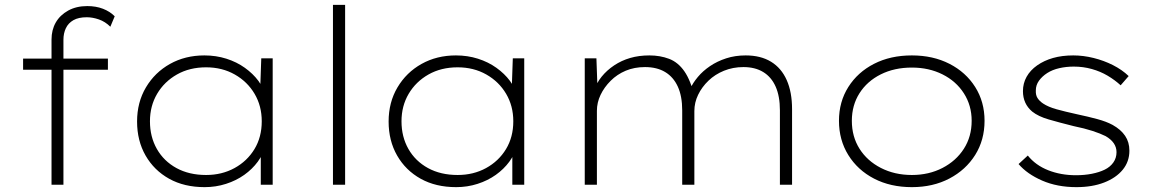

<svg xmlns="http://www.w3.org/2000/svg" viewBox="-20 -760 4745 790"><path d="M192 0V-597Q192 -637 209.5 -667.5Q227 -698 260.5 -716.5Q294 -735 339 -735Q375 -735 403.5 -724Q432 -713 452 -693L434 -650Q413 -671 387 -680Q361 -689 337 -689Q303 -689 282 -677Q261 -665 251 -644Q241 -623 241 -596V0H223Q214 0 206.5 0Q199 0 192 0ZM75 -473V-519H424V-473Z M822 10Q738 10 676 -24.5Q614 -59 579 -120Q544 -181 544 -260Q544 -339 580.5 -400.5Q617 -462 679.5 -497Q742 -532 821 -532Q869 -532 911.5 -518.5Q954 -505 987.5 -481Q1021 -457 1043 -427.5Q1065 -398 1071 -365L1050 -376L1055 -520H1102V0H1053V-138L1071 -159Q1063 -125 1040.5 -94.5Q1018 -64 985 -40.5Q952 -17 910 -3.5Q868 10 822 10ZM828 -40Q893 -40 945 -68.5Q997 -97 1027 -146.5Q1057 -196 1057 -261Q1057 -324 1027.5 -374Q998 -424 946 -453.5Q894 -483 828 -483Q760 -483 708 -453.5Q656 -424 626.5 -374Q597 -324 597 -261Q597 -197 625.5 -147Q654 -97 706 -68.5Q758 -40 828 -40Z M1350 0V-740H1400V0Z M1857 10Q1773 10 1711 -24.5Q1649 -59 1614 -120Q1579 -181 1579 -260Q1579 -339 1615.5 -400.5Q1652 -462 1714.5 -497Q1777 -532 1856 -532Q1904 -532 1946.5 -518.5Q1989 -505 2022.5 -481Q2056 -457 2078 -427.5Q2100 -398 2106 -365L2085 -376L2090 -520H2137V0H2088V-138L2106 -159Q2098 -125 2075.5 -94.5Q2053 -64 2020 -40.5Q1987 -17 1945 -3.5Q1903 10 1857 10ZM1863 -40Q1928 -40 1980 -68.5Q2032 -97 2062 -146.5Q2092 -196 2092 -261Q2092 -324 2062.5 -374Q2033 -424 1981 -453.5Q1929 -483 1863 -483Q1795 -483 1743 -453.5Q1691 -424 1661.5 -374Q1632 -324 1632 -261Q1632 -197 1660.5 -147Q1689 -97 1741 -68.5Q1793 -40 1863 -40Z M2386 0V-520H2434L2439 -381L2424 -386Q2434 -418 2455.5 -444.5Q2477 -471 2507 -491Q2537 -511 2573 -521.5Q2609 -532 2652 -532Q2696 -532 2733 -518Q2770 -504 2796 -466.5Q2822 -429 2837 -364L2816 -380L2820 -395Q2831 -419 2851.5 -443.5Q2872 -468 2901.5 -488Q2931 -508 2968 -520Q3005 -532 3048 -532Q3110 -532 3152.5 -506Q3195 -480 3217 -430.5Q3239 -381 3239 -311V0H3189V-306Q3189 -364 3171.5 -403.5Q3154 -443 3120.5 -463.5Q3087 -484 3039 -484Q2996 -484 2959 -469Q2922 -454 2895 -428Q2868 -402 2852.5 -370Q2837 -338 2837 -303V0H2787V-306Q2787 -364 2769 -403.5Q2751 -443 2717 -463.5Q2683 -484 2634 -484Q2590 -484 2554.5 -469Q2519 -454 2492.5 -427.5Q2466 -401 2451 -369.5Q2436 -338 2436 -304V0Z M3732 10Q3644 10 3576.5 -25Q3509 -60 3470.5 -122Q3432 -184 3432 -263Q3432 -341 3470.5 -402Q3509 -463 3576.5 -497.5Q3644 -532 3732 -532Q3819 -532 3886.5 -497.5Q3954 -463 3992.5 -402Q4031 -341 4031 -263Q4031 -184 3992.5 -122.5Q3954 -61 3886.5 -25.5Q3819 10 3732 10ZM3732 -40Q3802 -40 3858 -69Q3914 -98 3946 -148Q3978 -198 3978 -263Q3978 -326 3946 -376Q3914 -426 3858 -454Q3802 -482 3732 -482Q3660 -482 3604 -454Q3548 -426 3516.5 -376.5Q3485 -327 3485 -263Q3485 -198 3516.5 -148Q3548 -98 3604.5 -69Q3661 -40 3732 -40Z M4409 10Q4330 10 4268 -17Q4206 -44 4171 -85L4209 -120Q4241 -80 4293 -59.5Q4345 -39 4407 -39Q4442 -39 4472.5 -45Q4503 -51 4525.5 -62Q4548 -73 4561 -91.5Q4574 -110 4574 -134Q4574 -174 4529 -200Q4507 -211 4474.5 -221.5Q4442 -232 4398 -241Q4338 -256 4295 -268.5Q4252 -281 4227 -301Q4208 -317 4198.5 -338Q4189 -359 4189 -385Q4189 -417 4204 -444Q4219 -471 4247.5 -491Q4276 -511 4313 -521.5Q4350 -532 4396 -532Q4437 -532 4479.5 -521.5Q4522 -511 4559.5 -492Q4597 -473 4624 -447L4591 -409Q4567 -431 4537.5 -448.5Q4508 -466 4472.5 -476Q4437 -486 4398 -486Q4367 -486 4338.5 -479.5Q4310 -473 4289 -459.5Q4268 -446 4255 -428Q4242 -410 4242 -388Q4241 -369 4249 -356.5Q4257 -344 4272 -334Q4293 -320 4327 -310.5Q4361 -301 4411 -290Q4458 -280 4495 -270Q4532 -260 4558 -246Q4592 -227 4609.5 -201Q4627 -175 4627 -140Q4627 -95 4599.5 -61.5Q4572 -28 4523 -9Q4474 10 4409 10Z"/></svg>

Font: Lexend Exa ExtraLight
Style: Regular
Weight: 250
Designer: Bonnie Shaver-Troup, Thomas Jockin
Foundry: Lexend
Version: Version 1.007